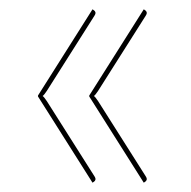

<svg xmlns="http://www.w3.org/2000/svg" viewBox="-20 -461 410 412"><path d="M182.5 -83Q185.5 -78.5 184.8 -75.5Q184 -72.5 181.5 -71L178.5 -69L61.5 -254V-256L178.5 -441L181.5 -439Q184 -437.5 184.8 -434.5Q185.5 -431.5 182.5 -427L80.5 -266Q74.5 -257 71.5 -255Q74.5 -253 80.5 -244ZM292.5 -83Q295.5 -78.5 294.8 -75.5Q294 -72.5 291.5 -71L288.5 -69L171.5 -254V-256L288.5 -441L291.5 -439Q294 -437.5 294.8 -434.5Q295.5 -431.5 292.5 -427L190.5 -266Q184.5 -257 181.5 -255Q184.5 -253 190.5 -244Z"/></svg>

Font: Lato 2
Style: Regular
Weight: 100
Designer: Lukasz Dziedzic with Adam Twardoch and Botio Nikoltchev
Foundry: tyPoland Lukasz Dziedzic
Version: Version 2.015; 2015-08-06; http://www.latofonts.com/